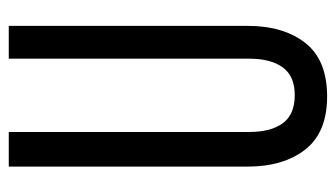

<svg xmlns="http://www.w3.org/2000/svg" viewBox="-180 -560 748 427"><g transform="rotate(-90 193.5 -346.0)"><path d="M114 -165V-700H37V-169C37 -115.7 49.7 -72.8 75 -40.5C100.3 -8.2 139.7 8 193 8C247 8 286.7 -8.2 312 -40.5C337.3 -72.8 350 -115.7 350 -169V-700H277V-165C277 -133 270.5 -108.2 257.5 -90.5C244.5 -72.8 224 -64 196 -64C167.3 -64 146.5 -72.8 133.5 -90.5C120.5 -108.2 114 -133 114 -165Z"/></g></svg>

Font: SVN-Bebas Neue
Style: Regular
Weight: 400
Designer: Ryoichi Tsunekawa
Foundry: Ryoichi Tsunekawa
Version: Version 001.003